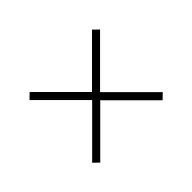

<svg xmlns="http://www.w3.org/2000/svg" viewBox="-84 -753 823 823"><g transform="rotate(-45 328.0 -341.0)"><path d="M139 -127 114 -151 304 -341 114 -531 139 -555 328 -366 517 -555 542 -531 352 -341 542 -151 517 -127 328 -316Z"/></g></svg>

Font: Overpass Thin
Style: Regular
Weight: 250
Designer: Delve Withrington, Dave Bailey, Thomas Jockin
Foundry: Delve Fonts LLC
Version: Version 4.000